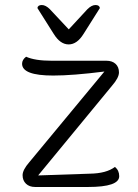

<svg xmlns="http://www.w3.org/2000/svg" viewBox="-20 -745 549 765"><path d="M313 -610Q287 -568 253.5 -568Q220 -568 194 -610L129 -713Q131 -725 146.5 -725Q162 -725 179 -708L254 -628L328 -708Q345 -725 360.5 -725Q376 -725 378 -713ZM455 -43Q455 0 331 0H120Q97 0 83.5 -13Q70 -26 70 -47Q70 -68 97 -99L396 -460Q270 -444 192 -444Q68 -444 68 -491Q68 -507 84 -519Q119 -503 186 -503H404Q427 -503 440.5 -490.5Q454 -478 454 -456.5Q454 -435 426 -403L132 -46L338 -53Q404 -54 438 -80Q455 -66 455 -43Z"/></svg>

Font: Laila Light
Style: Regular
Weight: 300
Designer: Hitesh Malaviya
Foundry: Indian Type Foundry
Version: Version 1.302;PS 1.0;hotconv 1.0.78;makeotf.lib2.5.61930; tt